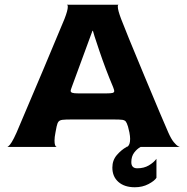

<svg xmlns="http://www.w3.org/2000/svg" viewBox="-20 -620 790 810"><path d="M640 50V130Q632 143 606.5 156.5Q581 170 549 170Q505 170 479.5 147.5Q454 125 454 87Q454 56 473 34Q492 12 514 0H513L515 -1H517Q529 -8 529 -34Q529 -45 526 -61Q521 -82 520 -86Q515 -102 510.5 -107.5Q506 -113 496 -114.5Q486 -116 457 -116H285Q255 -116 243.5 -114.5Q232 -113 227 -107Q222 -101 219 -87L214 -61Q210 -41 210 -27Q210 -15 212 -9Q214 -3 216.5 -1.5Q219 0 220 0H10Q10 1 15.5 -3Q21 -7 29.5 -20.5Q38 -34 50 -61Q89 -152 162 -325Q235 -498 252 -540Q266 -576 266 -591Q266 -597 264.5 -598.5Q263 -600 262 -600H480Q479 -600 478 -598.5Q477 -597 477 -592Q477 -577 491 -540Q509 -492 589 -300Q669 -108 690 -61Q702 -34 713 -20.5Q724 -7 732 -3Q740 1 740 0H573Q558 8 546 24Q534 40 534 64Q534 90 559 90Q587 90 607.5 78Q628 66 640 50ZM462 -236Q462 -240 457 -253Q426 -326 399 -406Q372 -486 372 -490H370L284 -256Q278 -240 278 -237Q278 -231 285 -228.5Q292 -226 311 -226H428Q448 -226 455 -228Q462 -230 462 -236Z"/></svg>

Font: Red Rose Bold
Style: Regular
Weight: 700
Designer: jaikishan Patel
Version: Version 1.000